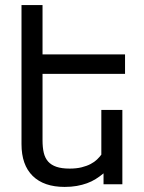

<svg xmlns="http://www.w3.org/2000/svg" viewBox="-20 -736 575 767"><path d="M393.6 0V-43.5Q378.4 -30.8 362.3 -20.8Q346.2 -10.7 327.4 -3.9Q308.6 2.9 286.6 6.8Q264.6 10.7 238.3 10.7Q155.3 10.7 110.6 -33.2Q65.9 -77.1 65.9 -160.2V-715.8H149.9V-518.6H479.5V-440.9H149.9V-175.3Q149.9 -147 154.8 -126Q159.7 -105 172.1 -90.8Q184.6 -76.7 205.6 -69.6Q226.6 -62.5 258.3 -62.5Q285.2 -62.5 305.9 -67.6Q326.7 -72.8 342 -80.8Q357.4 -88.9 367.7 -98.9Q377.9 -108.9 384.8 -118.2V-296.9H468.8V0Z"/></svg>

Font: Arian AMU
Style: Regular
Weight: 400
Designer: Ruben Hakobyan (Tarumian)
Foundry: Ruben Hakobyan (Tarumian)
Version: Version 4.003